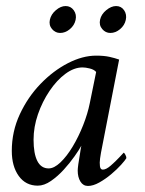

<svg xmlns="http://www.w3.org/2000/svg" viewBox="-20 -609 478 635"><path d="M298 -425Q324 -425 342 -421Q360 -417 374 -412L314 -104Q313 -99 311 -85Q309 -71 310.5 -59.5Q312 -48 320 -48Q331 -48 346.5 -61.5Q362 -75 375 -89Q388 -103 389 -104Q391 -104 394.5 -97.5Q398 -91 398 -86Q394 -79 380.5 -64Q367 -49 348 -33Q329 -17 308.5 -5.5Q288 6 271 6Q255 6 246 -8.5Q237 -23 237 -45Q237 -51 239 -66Q241 -81 244 -97Q246 -111 247 -116.5Q248 -122 249 -127Q242 -114 226.5 -92Q211 -70 191 -48Q171 -26 148.5 -10.5Q126 5 105 5Q65 5 42 -27Q19 -59 19 -110Q19 -174 45.5 -231Q72 -288 114 -331.5Q156 -375 204.5 -400Q253 -425 298 -425ZM253 -386Q225 -386 196.5 -365Q168 -344 144 -308.5Q120 -273 105.5 -231Q91 -189 91 -147Q91 -101 103.5 -76.5Q116 -52 141 -52Q159 -52 180 -72Q201 -92 220.5 -124.5Q240 -157 255 -195Q270 -233 277 -268L298 -371Q291 -379 277 -382.5Q263 -386 253 -386ZM364 -589Q381 -589 390.5 -575Q400 -561 396 -543Q392 -525 377 -512.5Q362 -500 345 -500Q329 -500 318 -513Q307 -526 311 -544Q315 -562 331.5 -575.5Q348 -589 364 -589ZM197 -589Q214 -589 224 -575Q234 -561 230 -543Q226 -525 211 -512.5Q196 -500 179 -500Q163 -500 152 -513Q141 -526 145 -544Q149 -562 165 -575.5Q181 -589 197 -589Z"/></svg>

Font: Amiri
Style: Italic
Weight: 400
Italic angle: 10°
Designer: Khaled Hosny
Version: Version 0.113